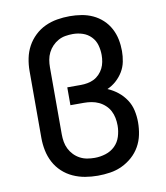

<svg xmlns="http://www.w3.org/2000/svg" viewBox="-84 -813 768 890"><g transform="rotate(-10 300.0 -367.5)"><path d="M305 8Q275 8 245.5 3Q216 -2 188.5 -14.5Q161 -27 139 -47.5Q117 -68 103 -94.5Q89 -121 83 -150.5Q77 -180 77 -210V-525Q77 -555 83 -584.5Q89 -614 103 -640Q117 -666 139 -687Q161 -708 188 -720.5Q215 -733 244.5 -738Q274 -743 304 -743Q332 -743 359.5 -738.5Q387 -734 412 -722.5Q437 -711 457.5 -692Q478 -673 491 -648.5Q504 -624 509.5 -597Q515 -570 515 -542Q515 -517 510 -492Q505 -467 492 -445.5Q479 -424 460 -407Q441 -390 418 -380Q444 -369 466 -351.5Q488 -334 503.5 -310.5Q519 -287 525 -259.5Q531 -232 531 -204Q531 -174 525 -145Q519 -116 504.5 -90.5Q490 -65 468 -45.5Q446 -26 419.5 -13.5Q393 -1 363.5 3.5Q334 8 305 8ZM305 -76Q331 -76 356.5 -84Q382 -92 400.5 -110Q419 -128 427 -153.5Q435 -179 435 -205Q435 -205 435 -205.5Q435 -206 435 -206Q435 -224 431.5 -241.5Q428 -259 420 -274.5Q412 -290 398.5 -302.5Q385 -315 369 -322.5Q353 -330 335.5 -333Q318 -336 300 -336H236V-420H300Q316 -420 332 -423Q348 -426 362 -433Q376 -440 387.5 -452Q399 -464 406 -478Q413 -492 416 -508Q419 -524 419 -540Q419 -564 412.5 -587Q406 -610 389.5 -627Q373 -644 350.5 -651.5Q328 -659 304 -659Q286 -659 268.5 -656Q251 -653 235.5 -644.5Q220 -636 207.5 -623Q195 -610 187 -594Q179 -578 176 -560.5Q173 -543 173 -525V-210Q173 -192 176 -174.5Q179 -157 187 -141Q195 -125 207.5 -112Q220 -99 236 -90.5Q252 -82 269.5 -79Q287 -76 305 -76Z"/></g></svg>

Font: Zed Mono Medium Extended
Style: Regular
Weight: 500
Width: 7
Monospace: yes
Designer: Belleve Invis
Foundry: Belleve Invis
Version: Version 1.0.0; ttfautohint (v1.8.4)